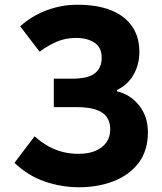

<svg xmlns="http://www.w3.org/2000/svg" viewBox="-20 -776 682 810"><path d="M313 14Q240 14 169.5 -10Q99 -34 41 -89L126 -201Q155 -175 185 -158.5Q215 -142 246.5 -134.5Q278 -127 312 -127Q351 -127 381 -139Q411 -151 428 -174Q445 -197 445 -230Q445 -279 410 -301.5Q375 -324 305 -324H207V-444H282Q352 -444 380.5 -467Q409 -490 409 -532Q409 -576 378.5 -596Q348 -616 301 -616Q257 -616 220.5 -600.5Q184 -585 147 -558L65 -665Q114 -709 176.5 -732.5Q239 -756 306 -756Q391 -756 449 -732.5Q507 -709 537.5 -664.5Q568 -620 568 -557Q568 -504 543.5 -461Q519 -418 473 -396V-391Q529 -378 566.5 -331.5Q604 -285 604 -218Q604 -142 566 -90.5Q528 -39 461.5 -12.5Q395 14 313 14Z"/></svg>

Font: Noto Sans SC ExtraBold
Style: Regular
Weight: 800
Designer: Ryoko NISHIZUKA 西塚涼子 (kana, bopomofo & ideographs); Paul D. Hunt (Latin, Greek & Cyrillic); Sandoll Communications 산돌커뮤니
Foundry: Adobe
Version: Version 2.004-H2;hotconv 1.0.118;makeotfexe 2.5.65603